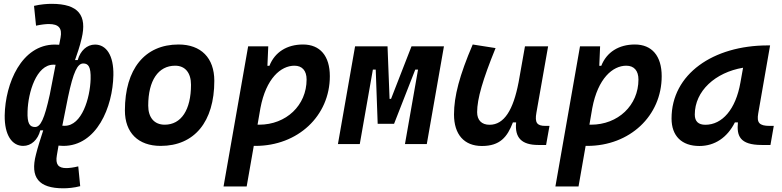

<svg xmlns="http://www.w3.org/2000/svg" viewBox="-20 -763 4142 1017"><path d="M315.4 234.4C338.4 234.4 372.1 231.9 404.8 223.1L394.5 118.2C370.1 124.5 345.2 127.4 331.5 127.4C288.1 127.4 272.9 107.4 281.2 59.6L290 8.3C298.8 9.3 307.6 9.8 315.4 9.8C492.2 9.8 577.6 -195.8 580.6 -365.2C582.5 -469.7 543 -526.9 483.4 -526.9C440.4 -526.9 405.8 -494.6 391.6 -444.8H377.4C389.2 -480 402.3 -514.6 412.6 -560.1C441.4 -680.7 397 -742.7 253.4 -742.7C230.5 -742.7 194.8 -740.2 160.2 -731.9L170.9 -627C196.8 -632.8 223.1 -635.7 238.3 -635.7C291.5 -635.7 310.1 -613.3 300.8 -564L293.5 -525.9C285.6 -526.4 277.8 -526.9 270.5 -526.9C94.2 -526.9 7.8 -321.3 4.9 -151.9C3.4 -47.4 43.5 9.8 103 9.8C145.5 9.8 180.7 -22.5 193.4 -72.8H209C195.8 -31.2 179.2 18.6 170.4 55.7C138.7 177.2 184.6 234.4 315.4 234.4ZM340.3 -248.5C368.7 -383.3 390.6 -426.8 420.9 -426.8C447.8 -426.8 461.9 -409.7 460 -343.8C457 -244.1 414.1 -96.7 322.8 -96.7C318.8 -96.7 314.9 -96.7 310.1 -97.2ZM243.7 -262.2C215.3 -132.3 194.8 -90.3 165.5 -90.3C138.2 -90.3 123.5 -107.4 126 -173.3C128.9 -272.9 172.4 -420.4 263.2 -420.4C266.6 -420.4 270.5 -420.4 274.4 -419.9Z M831.1 9.8C1009.8 9.8 1115.2 -118.2 1115.2 -335C1115.2 -456.1 1044.9 -527.3 925.8 -527.3C747.1 -527.3 641.6 -397.5 641.6 -177.7C641.6 -60.1 711.9 9.8 831.1 9.8ZM852.5 -102.5C797.4 -102.5 765.1 -140.1 765.1 -203.6C765.1 -336.4 818.4 -415 907.7 -415C960.9 -415 991.7 -377.4 991.7 -314C991.7 -181.2 939.9 -102.5 852.5 -102.5Z M1286.6 224.6 1324.2 9.8C1327.1 9.8 1330.1 9.8 1333 9.8C1557.6 9.8 1727.1 -148.9 1727.1 -359.4C1727.1 -466.8 1675.3 -527.3 1585 -527.3C1500 -527.3 1435.5 -486.8 1407.2 -414.6H1396.5L1400.9 -517.6H1294.4L1164.1 224.6ZM1344.2 -102.5 1359.4 -190.4C1389.2 -348.1 1467.8 -415 1539.6 -415C1580.6 -415 1604 -388.7 1604 -341.8C1604 -205.1 1496.1 -102.5 1352.5 -102.5C1349.6 -102.5 1346.7 -102.5 1344.2 -102.5Z M1770 0H1885.7L1955.1 -394.5H1970.2L1980.5 -107.4H2067.4L2179.7 -394.5H2194.3L2125 0H2240.7L2331.5 -517.6H2159.7L2051.3 -239.3H2043.5L2032.7 -517.6H1860.8Z M2532.7 10.3C2627.9 10.3 2667 -36.6 2696.8 -114.7H2713.9C2705.6 -33.2 2743.2 4.9 2831.5 4.9H2872.6L2890.6 -96.2H2868.2C2823.7 -96.2 2812 -113.8 2821.3 -166L2883.3 -517.6H2760.7L2726.6 -325.2V-325.7C2698.7 -181.2 2650.9 -102.1 2573.2 -102.1C2531.2 -102.1 2507.3 -126.5 2507.3 -168.9C2507.3 -239.7 2537.1 -341.3 2605 -508.3L2483.9 -527.3C2414.1 -364.3 2384.8 -253.4 2384.8 -156.7C2384.8 -50.8 2438.5 10.3 2532.7 10.3Z M3044.4 224.6 3082 9.8C3085 9.8 3087.9 9.8 3090.8 9.8C3315.4 9.8 3484.9 -148.9 3484.9 -359.4C3484.9 -466.8 3433.1 -527.3 3342.8 -527.3C3257.8 -527.3 3193.4 -486.8 3165 -414.6H3154.3L3158.7 -517.6H3052.2L2921.9 224.6ZM3102.1 -102.5 3117.2 -190.4C3147 -348.1 3225.6 -415 3297.4 -415C3338.4 -415 3361.8 -388.7 3361.8 -341.8C3361.8 -205.1 3253.9 -102.5 3110.4 -102.5C3107.4 -102.5 3104.5 -102.5 3102.1 -102.5Z M3684.6 10.3C3766.1 10.3 3832.5 -34.7 3872.6 -114.7H3888.7C3881.8 -44.9 3897 4.9 4015.1 4.9H4061L4078.6 -96.2H4056.6C4001.5 -96.2 3987.8 -113.3 3996.1 -161.6L4059.1 -522.5H4047.9C3756.8 -522.5 3537.1 -370.1 3537.1 -135.3C3537.1 -43 3590.8 10.3 3684.6 10.3ZM3716.3 -102.1C3679.2 -102.1 3660.2 -120.1 3660.2 -156.2C3660.2 -281.2 3769 -379.4 3916 -404.3L3901.9 -325.7C3877 -183.1 3805.2 -102.1 3716.3 -102.1Z"/></svg>

Font: Cascadia Mono PL SemiBold
Style: Italic
Weight: 600
Italic angle: -10°
Monospace: yes
Designer: Aaron Bell
Foundry: Saja Typeworks
Version: Version 2404.023